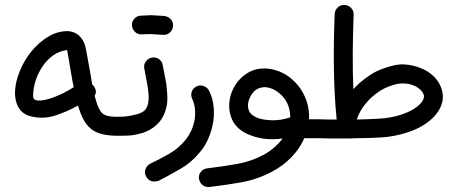

<svg xmlns="http://www.w3.org/2000/svg" viewBox="-20 -545 1828 771"><path d="M450 0Q385 0 351.5 -23Q318 -46 300 -101L297 -109Q296 -112 295 -115Q294 -118 293 -121Q248 -96 201.5 -81Q155 -66 107 -77Q69 -86 53.5 -115Q38 -144 40.5 -182Q43 -220 60.5 -262Q78 -304 106.5 -339Q135 -374 172.5 -397Q210 -420 251 -420Q263 -420 276 -415Q291 -409 300.5 -399Q310 -389 315.5 -377.5Q321 -366 323.5 -355Q326 -344 327 -338L345 -238L350 -206Q357 -200 360 -194Q370 -176 360 -160Q362 -153 364 -146.5Q366 -140 368 -133L371 -124Q377 -109 383 -99.5Q389 -90 398 -85Q407 -80 420 -78Q433 -76 453 -76Q465 -77 478 -67.5Q491 -58 491 -41Q491 -23 477.5 -11.5Q464 0 450 0ZM113 -159Q113 -143 131 -141.5Q149 -140 175 -147.5Q201 -155 229 -168.5Q257 -182 276 -195L270 -225L253 -325Q251 -333 250.5 -338.5Q250 -344 248 -344Q218 -340 193.5 -322.5Q169 -305 151 -278.5Q133 -252 123 -221Q113 -190 113 -159Z M636 -405Q611 -406 602 -407Q593 -408 588.5 -408Q584 -408 577.5 -408Q571 -408 549 -407Q533 -406 522 -417Q511 -428 510 -443Q509 -459 520 -470.5Q531 -482 546 -482Q569 -483 576.5 -483.5Q584 -484 589 -484Q594 -484 603.5 -483Q613 -482 639 -481Q655 -479 665.5 -468Q676 -457 675 -441Q674 -426 663.5 -415.5Q653 -405 638 -405ZM444 0Q428 0 415 -13Q402 -26 404 -41Q406 -57 419.5 -66.5Q433 -76 449 -76Q478 -76 493.5 -78.5Q509 -81 529 -86Q537 -88 545 -91.5Q553 -95 559 -100Q573 -112 576 -138Q578 -152 576.5 -167Q575 -182 573 -198L559 -272Q557 -288 567 -300Q577 -312 592 -314Q608 -316 620 -306.5Q632 -297 634 -281L648 -207Q650 -189 651.5 -169Q653 -149 651 -129Q647 -103 636.5 -81Q626 -59 609 -44Q595 -31 580 -23Q565 -15 552 -11Q534 -6 518.5 -3Q503 0 476 0Z M607 183Q579 188 566 162Q559 148 564.5 133.5Q570 119 584 112Q624 93 662 71Q700 49 727 14Q739 -1 748 -20.5Q757 -40 761 -61.5Q765 -83 763 -105.5Q761 -128 752 -148Q745 -162 750 -176.5Q755 -191 769 -198Q783 -205 798 -199.5Q813 -194 820 -180Q835 -149 838 -115Q841 -81 835 -49Q829 -17 816.5 11.5Q804 40 787 61Q751 106 705.5 132.5Q660 159 617 181Q611 183 607 183Z M816 206Q802 206 791.5 196.5Q781 187 779 172Q777 157 786.5 145Q796 133 812 131Q871 124 929 114Q987 104 1038 77Q1059 66 1079 49Q1099 32 1115 11Q1082 16 1049.5 13Q1017 10 988 -1Q932 -21 912 -65Q899 -94 900.5 -127Q902 -160 917 -190Q932 -219 956.5 -239.5Q981 -260 1011 -267Q1050 -275 1090.5 -262Q1131 -249 1163 -217Q1189 -191 1204 -157.5Q1219 -124 1221 -88V-66H1265Q1280 -66 1291 -55Q1302 -44 1302 -28Q1302 -12 1291 -1Q1280 10 1265 10H1202Q1184 51 1151 85.5Q1118 120 1073 144Q1013 176 947 187.5Q881 199 820 206ZM1015 -71Q1038 -63 1073 -62Q1108 -61 1146 -74Q1146 -80 1145 -84Q1144 -106 1135 -127Q1126 -148 1109 -164Q1095 -178 1077 -186.5Q1059 -195 1042 -195Q1036 -195 1028 -193Q1000 -187 985 -156Q977 -141 976 -125.5Q975 -110 981 -97Q989 -82 1015 -71Z M1340 11Q1323 11 1303.5 11Q1284 11 1259 10Q1243 9 1232.5 -2Q1222 -13 1222 -29Q1223 -45 1234 -55.5Q1245 -66 1260 -66H1261Q1283 -65 1300.5 -65Q1318 -65 1332 -65Q1323 -150 1321 -260.5Q1319 -371 1324 -489Q1325 -504 1336 -515Q1347 -526 1364 -525Q1380 -524 1390.5 -512.5Q1401 -501 1400 -485Q1397 -407 1396.5 -331Q1396 -255 1399 -187Q1405 -193 1410.5 -199Q1416 -205 1423 -211Q1446 -231 1469.5 -246Q1493 -261 1520 -270Q1550 -281 1575.5 -285Q1601 -289 1635 -282Q1669 -275 1696.5 -258Q1724 -241 1740 -216Q1765 -175 1756 -135Q1746 -95 1708 -62.5Q1670 -30 1612 -12Q1562 4 1509 7Q1456 10 1407 10L1387 11ZM1413 -65Q1457 -66 1503 -68.5Q1549 -71 1589 -84Q1627 -96 1652 -114.5Q1677 -133 1682 -152Q1684 -159 1681.5 -164.5Q1679 -170 1677 -174Q1659 -200 1620 -208Q1613 -209 1607 -209.5Q1601 -210 1596 -210Q1574 -210 1545 -199Q1525 -192 1507.5 -181Q1490 -170 1473 -155Q1428 -113 1413 -65Z"/></svg>

Font: Dongol
Style: Regular
Weight: 400
Designer: Abdo Mohamed and Ibrahim Hamdi
Foundry: Protype Foundry
Version: Version 1.000;hotconv 1.0.109;makeotfexe 2.5.65596